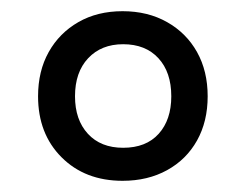

<svg xmlns="http://www.w3.org/2000/svg" viewBox="-20 -746 440 343"><path d="M199 -423Q132 -423 90 -465Q48 -507 48 -574Q48 -619 67 -653Q86 -687 120 -706.5Q154 -726 199 -726Q244 -726 278.5 -706.5Q313 -687 332 -653Q351 -619 351 -574Q351 -529 332 -495Q313 -461 278.5 -442Q244 -423 199 -423ZM200 -482Q241 -482 263.5 -507Q286 -532 286 -574Q286 -617 263 -642Q240 -667 200 -667Q161 -667 137.5 -642Q114 -617 114 -574Q114 -532 137 -507Q160 -482 200 -482Z"/></svg>

Font: Noto Serif Gurmukhi
Style: Regular
Weight: 400
Designer: Vaibhav Singh and the Monotype Design Team
Foundry: Monotype Imaging Inc.
Version: Version 2.003